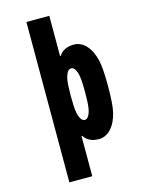

<svg xmlns="http://www.w3.org/2000/svg" viewBox="-164 -1008 995 1349"><g transform="rotate(-15 333.5 -333.5)"><path d="M447.3 -677.1Q496.7 -677.1 534.8 -636.4Q572.9 -595.7 590.5 -522.8Q604.2 -464.2 604.2 -333.3Q604.2 -202.5 590.5 -143.9Q572.9 -71 534.8 -30.3Q496.7 10.4 447.3 10.4Q371.7 10.4 338.5 -42.3H333.3V250H166.7V-916.7H333.3V-624.3H338.5Q371.7 -677.1 447.3 -677.1ZM339.8 -451.2Q333.3 -416 333.3 -333.3Q333.3 -250.7 339.8 -215.5Q345.1 -185.5 356.8 -165.7Q368.5 -145.8 385.4 -145.8Q402.3 -145.8 414.1 -165.7Q425.8 -185.5 431 -215.5Q437.5 -250.7 437.5 -333.3Q437.5 -416 431 -451.2Q425.8 -481.1 414.1 -501Q402.3 -520.8 385.4 -520.8Q368.5 -520.8 356.8 -501Q345.1 -481.1 339.8 -451.2Z"/></g></svg>

Font: TypoPRO Monoid
Style: Bold
Weight: 700
Width: 4
Monospace: yes
Designer: Andreas Larsen (@larsenwork)
Version: Version 0.61